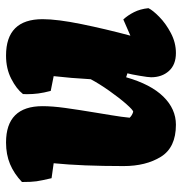

<svg xmlns="http://www.w3.org/2000/svg" viewBox="-2 -618 628 665"><g transform="rotate(-90 312.5 -285.0)"><path d="M28.3 -420.9Q20 -456.5 17.6 -473.1Q15.1 -489.7 15.1 -523.4Q43.9 -550.8 77.1 -564.7Q110.4 -578.6 151.9 -578.6Q277.8 -578.6 277.8 -452.1Q277.8 -418.5 271.7 -374Q265.6 -329.6 254.4 -262.2Q252.9 -253.4 246.6 -214.8Q240.2 -176.3 237.8 -150.4Q246.1 -141.6 258.3 -138.2Q264.2 -138.2 285.4 -162.4Q306.6 -186.5 331.1 -221.2Q355.5 -255.9 371.1 -285.2Q375 -355 381.8 -413.6L330.6 -423.8Q324.2 -448.2 321.8 -466.8Q319.3 -485.4 319.3 -506.3L319.8 -520Q337.4 -542.5 372.6 -560.5Q407.7 -578.6 453.1 -578.6Q579.1 -578.6 579.1 -452.1Q579.1 -400.9 562 -317.1Q544.9 -233.4 522 -147.9L578.1 -172.4Q592.3 -157.2 603.3 -135.5Q614.3 -113.8 617.2 -85.4Q610.4 -70.8 587.4 -48.1Q564.5 -25.4 531.2 -7.8Q498 9.8 461.9 9.8Q421.4 9.8 399.7 -14.4Q377.9 -38.6 377.9 -76.2Q377.9 -85.9 383.1 -116.2Q388.2 -146.5 391.6 -158.2L377.9 -162.6Q353.5 -77.1 310.8 -33.7Q268.1 9.8 213.4 9.8Q134.8 9.8 102.5 -42.2Q70.3 -94.2 70.3 -171.4Q70.3 -316.4 80.1 -413.6Z"/></g></svg>

Font: Kavoon
Style: Regular
Weight: 400
Designer: Viktoriya Grabowska
Foundry: Viktoriya Grabowska
Version: Version 1.004; ttfautohint (v1.4.1)